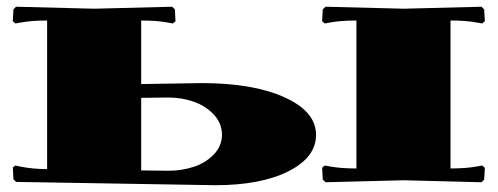

<svg xmlns="http://www.w3.org/2000/svg" viewBox="-20 -541 1480 571"><path d="M399.9 -291 580.1 -293.9Q732.9 -293.9 826.4 -251.5Q919.9 -209 919.9 -140.1Q919.9 -72.8 837.6 -31.5Q755.4 9.8 620.1 9.8L27.8 0L20 -7.8L18.1 -43L25.9 -48.8L43.9 -44.9Q80.1 -38.1 120.1 -38.1V-480Q73.2 -480 42 -474.1L25.9 -471.2L18.1 -478L20 -513.2L27.8 -521L259.8 -515.1L492.2 -521L500 -513.2L502 -478L494.1 -471.2L478 -474.1Q446.8 -480 399.9 -480ZM480 -251 399.9 -250V-34.2L480 -33.2Q520.5 -33.2 556.2 -44.9Q591.8 -56.6 616 -81.8Q640.1 -106.9 640.1 -140.1Q640.1 -174.3 616 -200.2Q591.8 -226.1 556.2 -238.5Q520.5 -251 480 -251ZM1319.8 -480V-40Q1366.7 -40 1397.9 -45.9L1414.1 -48.8L1421.9 -42L1419.9 -6.8L1412.1 1L1180.2 -4.9L948.2 1L939.9 -6.8L938 -42L945.8 -48.8L961.9 -45.9Q993.2 -40 1040 -40V-480Q993.2 -480 961.9 -474.1L945.8 -471.2L938 -478L939.9 -513.2L948.2 -521L1180.2 -515.1L1412.1 -521L1419.9 -513.2L1421.9 -478L1414.1 -471.2L1397.9 -474.1Q1366.7 -480 1319.8 -480Z"/></svg>

Font: Yokawerad
Style: Regular
Weight: 500
Designer: gluk
Foundry: gluk
Version: Version 0.79